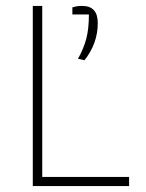

<svg xmlns="http://www.w3.org/2000/svg" viewBox="-20 -630 494 650"><path d="M91 -610H123V-31H417V0H91ZM244 -431Q263 -465 272 -498.5Q281 -532 281 -581H225V-605Q240 -610 258 -610Q311 -610 311 -552Q311 -483 266 -426Z"/></svg>

Font: Athiti ExtraLight
Style: Regular
Weight: 275
Designer: CadsonDemak Team
Foundry: CadsonDemak
Version: Version 1.033